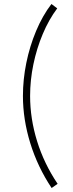

<svg xmlns="http://www.w3.org/2000/svg" viewBox="-20 -793 364 963"><path d="M239 150Q169 45 132 -74.5Q95 -194 95 -312Q95 -394 112 -477.5Q129 -561 161 -637.5Q193 -714 238 -773L267 -751Q225 -695 194.5 -622.5Q164 -550 147.5 -470.5Q131 -391 131 -312Q131 -198 166 -85Q201 28 269 129Z"/></svg>

Font: Zen Kaku Gothic New Light
Style: Regular
Weight: 300
Designer: Yoshimichi Ohira
Foundry: Positype
Version: Version 1.002